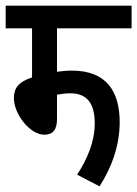

<svg xmlns="http://www.w3.org/2000/svg" viewBox="-20 -642 484 677"><path d="M181 -542H444V-622H0V-542H93V-369C47 -354 29 -333 29 -296C29 -239 86 -167 136 -167C167 -167 181 -185 181 -222V-308C196 -311 212 -313 228 -313C294 -313 314 -268 314 -207C314 -142 288 -82 252 -26L331 15C376 -55 402 -132 402 -211C402 -320 355 -393 234 -393C215 -393 198 -391 181 -389Z"/></svg>

Font: Noto Sans Devanagari ExtraCondensed Medium
Style: Regular
Weight: 500
Width: 2
Designer: Jelle Bosma - Monotype Design Team
Foundry: Monotype Imaging Inc.
Version: Version 2.004